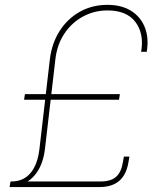

<svg xmlns="http://www.w3.org/2000/svg" viewBox="-20 -755 638 775"><path d="M22.9 -3.9 26.4 -22.5Q74.2 -22.5 103 -56.4Q131.8 -90.3 139.2 -153.8L181.2 -515.1Q189 -580.1 220.5 -629.6Q252 -679.2 301.8 -707.3Q351.6 -735.4 413.6 -735.4Q471.2 -735.4 509.8 -710.9Q548.3 -686.5 564.9 -643.8Q581.5 -601.1 572.3 -545.9H549.8Q562 -619.6 526.6 -666.3Q491.2 -712.9 414.1 -712.9Q360.4 -712.9 314.9 -688.2Q269.5 -663.6 240 -619.4Q210.4 -575.2 203.6 -516.1L161.6 -154.8Q158.2 -126.5 150.4 -103Q142.6 -79.6 130.1 -61Q117.7 -42.5 101.6 -29.8Q85.4 -17.1 65.7 -10.5Q45.9 -3.9 22.9 -3.9ZM18.6 0 22.5 -22.5H385.7Q426.8 -22.5 448 -40.8Q469.2 -59.1 476.1 -100.1L480 -123H502.4L498.5 -100.1Q490.2 -49.8 461.2 -24.9Q432.1 0 381.8 0ZM77.1 -352.5 80.6 -375H463.9L460.4 -352.5Z"/></svg>

Font: Inter Thin
Style: Italic
Weight: 250
Italic angle: -9.3988°
Designer: Rasmus Andersson
Foundry: rsms
Version: Version 4.001;git-66647c0bb